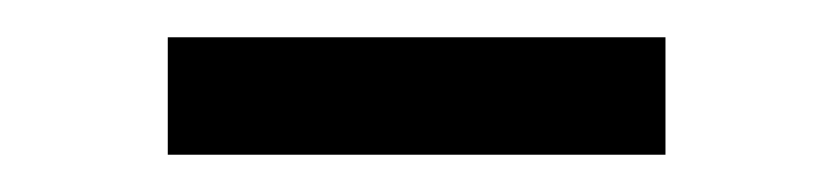

<svg xmlns="http://www.w3.org/2000/svg" viewBox="-20 -330 440 103"><path d="M337 -247H70V-310H337Z"/></svg>

Font: A Tai Tham KH New
Style: Regular
Weight: 400
Designer: Sangdang Kengtung
Foundry: Sangdang Kengtung
Version: Version 1.002